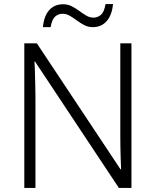

<svg xmlns="http://www.w3.org/2000/svg" viewBox="-20 -928 769 948"><path d="M100 0V-714H162L575 -92H578Q577 -113 576 -142Q575 -171 574.5 -202.5Q574 -234 574 -261V-714H629V0H567L153 -624H150Q152 -598 152.5 -570Q153 -542 154 -512.5Q155 -483 155 -451V0ZM192 -794Q197 -849 223 -878Q249 -907 292 -907Q315 -907 334.5 -897Q354 -887 371.5 -874Q389 -861 406 -851Q423 -841 441 -841Q463 -841 479 -855.5Q495 -870 501 -908H538Q533 -854 507 -824Q481 -794 438 -794Q415 -794 396 -804Q377 -814 359.5 -827Q342 -840 325 -850Q308 -860 289 -860Q267 -860 251.5 -845.5Q236 -831 230 -794Z"/></svg>

Font: Noto Sans Symbols Light
Style: Regular
Weight: 300
Version: Version 2.002